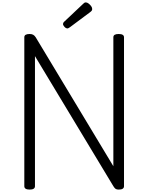

<svg xmlns="http://www.w3.org/2000/svg" viewBox="-20 -1553 1226 1587"><path d="M225 14Q181 14 181 -14V-1245Q181 -1259 192 -1265.5Q203 -1272 225 -1272Q243 -1272 254.5 -1265.5Q266 -1259 275 -1245L917 -179V-1245Q917 -1259 928 -1265.5Q939 -1272 961 -1272Q1005 -1272 1005 -1245V-14Q1005 0 994 7Q983 14 962 14Q946 14 937 9Q928 4 917 -14L269 -1089V-14Q269 0 258 7Q247 14 225 14ZM538 -1318Q525 -1318 513 -1331Q501 -1344 501 -1354Q501 -1358 502.5 -1362.5Q504 -1367 510 -1373L668 -1522Q673 -1527 677.5 -1530Q682 -1533 690 -1533Q700 -1533 712 -1524Q724 -1515 733 -1503Q742 -1491 742 -1479Q742 -1472 739.5 -1467Q737 -1462 727 -1454L558 -1328Q551 -1324 546.5 -1321Q542 -1318 538 -1318Z"/></svg>

Font: Playwrite VN
Style: Regular
Weight: 400
Designer: Veronika Burian, José Scaglione
Foundry: TypeTogether
Version: Version 1.002